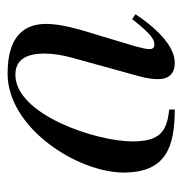

<svg xmlns="http://www.w3.org/2000/svg" viewBox="-7 -474 491 518"><g transform="rotate(90 239.0 -215.5)"><path d="M276 -426C334 -420 362 -402 362 -327C362 -229 290 -11 182 -11C137 -11 125 -48 125 -89C125 -112 129 -138 136 -163L186 -344C193 -368 194 -387 194 -396C194 -426 178 -441 150 -441C112 -441 66 -406 19 -335L32 -326C73 -378 87 -386 101 -386C109 -386 113 -382 113 -372C113 -365 110 -351 105 -333L77 -240C60 -185 45 -136 45 -94C45 -34 79 10 179 10C326 10 446 -179 446 -303C446 -416 379 -441 276 -441Z"/></g></svg>

Font: XITS
Style: Italic
Weight: 400
Italic angle: -16.33°
Designer: MicroPress Inc., with final additions and corrections provided by Coen Hoffman, Elsevier (retired)
Version: Version 1.107